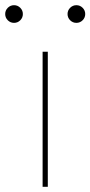

<svg xmlns="http://www.w3.org/2000/svg" viewBox="-55 -719 348 739"><path d="M109 0V-520H129V0ZM-1 -631Q-15 -631 -25 -641Q-35 -651 -35 -665Q-35 -679 -25 -689Q-15 -699 -1 -699Q13 -699 23 -689Q33 -679 33 -665Q33 -651 23 -641Q13 -631 -1 -631ZM239 -631Q225 -631 215 -641Q205 -651 205 -665Q205 -679 215 -689Q225 -699 239 -699Q253 -699 263 -689Q273 -679 273 -665Q273 -651 263 -641Q253 -631 239 -631Z"/></svg>

Font: M PLUS 2 Thin Thin
Style: Regular
Weight: 250
Version: Version 1.001